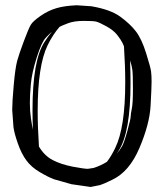

<svg xmlns="http://www.w3.org/2000/svg" viewBox="-20 -704 639 744"><path d="M431.6 -107.9 439.5 -119.6C470.4 -167.2 485.8 -254.6 485.8 -381.8C485.8 -409.2 485.2 -438.5 483.9 -469.7C488.4 -456.4 491.5 -444.1 492.9 -432.9C494.4 -421.6 495.1 -397.2 495.1 -359.6C495.1 -322 493.7 -296.3 490.7 -282.5C487.8 -268.6 486.3 -258.6 486.3 -252.4C486.3 -246.3 482.2 -228 473.9 -197.8C465.6 -167.5 458.7 -147.4 453.1 -137.5C447.6 -127.5 440.4 -117.7 431.6 -107.9ZM181.2 -581.1C170.4 -567.7 160.6 -554.2 151.9 -540.5C121.3 -493 106 -405.4 106 -277.8C106 -253.7 106.4 -228.4 107.4 -201.7C105.1 -212.1 102.6 -226.6 99.9 -245.4C97.1 -264.1 95.7 -283.9 95.7 -304.7C95.7 -325.5 97 -350.3 99.6 -378.9C102.2 -407.6 109.8 -441.7 122.3 -481.2C134.8 -520.8 146.5 -546.2 157.2 -557.6C168 -569 175.9 -576.8 181.2 -581.1ZM32.2 -211.4C34.2 -195.8 39.8 -174.7 49.1 -148.2C58.3 -121.7 69.4 -99.7 82.3 -82.3C95.1 -64.9 112.5 -49.7 134.3 -36.9C156.1 -24 174.5 -14.8 189.5 -9.3L256.8 9.8L331.1 20.5L367.7 13.2C381.3 8.3 392.6 3.6 401.4 -1L414.6 -7.3C458.8 -27.8 494.1 -68.9 520.3 -130.6C546.5 -192.3 560.9 -246.7 563.5 -293.9C566.1 -341.1 567.4 -372.5 567.4 -387.9C567.4 -403.4 566.7 -416.4 565.4 -427C564.1 -437.6 557.7 -461.3 546.1 -498.3C534.6 -535.2 521.3 -563.4 506.3 -582.8C491.4 -602.1 471.3 -621 446 -639.4C420.8 -657.8 383.6 -671.2 334.5 -679.7L277.3 -683.6C245.8 -682.3 219.3 -678.5 198 -672.1C176.7 -665.8 156.3 -655.8 137 -642.3C117.6 -628.8 105.1 -617.5 99.6 -608.4C94.1 -599.3 85.1 -578.3 72.8 -545.4C60.4 -512.5 51.7 -486.8 46.6 -468.3C41.6 -449.7 37.1 -418.4 33.2 -374.3C29.3 -330.2 27.3 -298.2 27.3 -278.3ZM460.4 -523.9C463.7 -473.5 465.3 -427.2 465.3 -385.3C465.3 -268.7 452.5 -184.1 426.8 -131.3C417.3 -111.2 406.6 -93.1 394.5 -77.1C379.2 -67.4 362 -59.4 342.8 -53.2L320.3 -49.8C310.5 -49.8 290.9 -52.7 261.2 -58.3C231.6 -64 206 -72.5 184.3 -83.7C162.7 -95 144.9 -112.5 130.9 -136.2C127.6 -186.7 126 -232.9 126 -274.9C126 -391.4 138.8 -476.1 164.6 -528.8C177.9 -556.2 193.4 -579.9 210.9 -600.1C217.1 -603.4 228.1 -608 243.9 -614C259.7 -620 279.8 -623 304.2 -623C328.6 -623 344.6 -622.2 352.3 -620.4C359.9 -618.6 373.1 -612.5 391.8 -602.3C410.6 -592 424.7 -580.7 434.3 -568.4C443.9 -556 450.7 -545.7 454.6 -537.6C458.5 -529.5 460.4 -524.9 460.4 -523.9Z"/></svg>

Font: Drukaatie burti
Style: Regular
Weight: 400
Version: Version 0.14.4